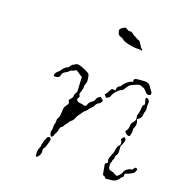

<svg xmlns="http://www.w3.org/2000/svg" viewBox="-96 -728 740 796"><g transform="rotate(15 273.5 -329.5)"><path d="M154 -122Q161 -123 163 -121Q168 -115 163 -103Q160 -97 156.5 -86.5Q153 -76 148.5 -73Q144 -70 145 -61.5Q146 -53 143 -47Q141 -41 135.5 -35.5Q130 -30 127 -30Q125 -30 124.5 -32Q124 -34 124 -43Q124 -57 129.5 -67Q135 -77 134.5 -81.5Q134 -86 136.5 -89.5Q139 -93 139 -97Q139 -101 142.5 -106Q146 -111 148 -116Q150 -121 154 -122ZM452 -197Q457 -203 458.5 -203Q460 -203 461.5 -201.5Q463 -200 464.5 -197.5Q466 -195 466 -193Q466 -188 461 -177Q456 -166 454 -166Q453 -166 453 -159.5Q453 -153 452.5 -140.5Q452 -128 447 -123.5Q442 -119 442 -112.5Q442 -106 438.5 -102Q435 -98 435 -94Q435 -90 432 -86Q429 -82 430 -71Q430 -64 431 -61.5Q432 -59 434.5 -57Q437 -55 443 -53Q452 -51 459 -45.5Q466 -40 469 -40Q473 -40 481.5 -48.5Q490 -57 491 -62Q492 -68 502 -74.5Q512 -81 519.5 -81Q527 -81 529 -86Q535 -96 542 -91Q547 -87 543 -82Q541 -81 540.5 -77Q540 -73 533 -69Q512 -59 506 -59Q498 -59 498 -47Q498 -42 493 -40Q488 -38 487 -35Q486 -32 479.5 -26.5Q473 -21 467 -19Q461 -17 448 -17Q442 -18 435 -16.5Q428 -15 425.5 -20Q423 -25 418 -26Q414 -27 413 -31.5Q412 -36 410 -63L409 -76L415 -80Q421 -83 420 -86Q419 -89 418 -94Q417 -101 430 -125Q434 -133 434 -135Q434 -137 437 -147.5Q440 -158 445 -162Q457 -171 450 -185L447 -191ZM503 -383Q504 -386 510 -383Q515 -381 517.5 -374.5Q520 -368 518 -362Q516 -356 517 -345.5Q518 -335 514.5 -328.5Q511 -322 510 -313Q508 -299 496 -292Q489 -289 490 -287Q495 -275 493 -265Q491 -255 487.5 -250.5Q484 -246 485 -241Q486 -236 484 -229.5Q482 -223 481 -218.5Q480 -214 477 -212.5Q474 -211 468 -214.5Q462 -218 459 -223L456 -228L462 -235Q467 -241 468 -250Q470 -267 476 -271Q480 -274 484 -280Q488 -286 487 -294Q485 -305 490 -313Q493 -320 496 -339Q497 -351 503 -353Q507 -355 505 -362Q501 -376 503 -383ZM184 -442Q195 -450 226 -432Q241 -423 244 -421Q247 -419 248 -414Q250 -407 250.5 -395Q251 -383 247 -376Q243 -369 243 -365Q243 -351 233 -332Q231 -327 234 -323Q238 -318 233 -312Q224 -302 236 -295Q243 -291 248.5 -291Q254 -291 257 -289Q260 -286 265 -286Q270 -286 272.5 -289Q275 -292 277 -297.5Q279 -303 284.5 -306.5Q290 -310 296 -314Q302 -318 303 -323.5Q304 -329 311 -334Q321 -341 323 -337Q324 -334 328.5 -331.5Q333 -329 333 -325.5Q333 -322 328.5 -317Q324 -312 320 -311Q312 -309 304 -295Q302 -291 295 -286Q288 -281 285 -276Q282 -271 274 -265.5Q266 -260 263.5 -256Q261 -252 253.5 -244Q246 -236 244 -231Q238 -217 228 -211Q223 -208 218.5 -201.5Q214 -195 209.5 -191Q205 -187 204 -183.5Q203 -180 196.5 -176.5Q190 -173 189 -167Q186 -153 179 -144Q176 -140 175 -136Q174 -132 170.5 -129Q167 -126 164 -127Q162 -127 159.5 -136Q157 -145 160 -151Q163 -157 163 -167.5Q163 -178 166 -182.5Q169 -187 168.5 -194.5Q168 -202 172 -207Q179 -216 181 -235Q182 -246 183 -250.5Q184 -255 185.5 -258Q187 -261 191 -266Q204 -279 198 -286Q193 -291 203 -300Q211 -307 211 -311Q211 -321 219 -330Q222 -333 222 -347Q222 -361 223 -379L224 -398L216 -404Q209 -409 202 -415L194 -420L187 -416Q180 -413 176 -413Q172 -413 166.5 -407.5Q161 -402 152 -399Q141 -395 138 -384Q136 -371 119 -371Q111 -371 110 -373Q109 -375 112 -383Q116 -390 123 -394.5Q130 -399 130 -400Q130 -401 138.5 -410Q147 -419 153.5 -420.5Q160 -422 165.5 -429.5Q171 -437 175.5 -438Q180 -439 184 -442ZM441 -448Q444 -449 461 -449Q478 -449 486 -448Q501 -446 508 -430Q511 -423 515 -419Q518 -415 519.5 -409Q521 -403 518 -401Q516 -398 509.5 -398Q503 -398 499 -403Q486 -421 482 -421Q480 -421 474 -425Q468 -429 460 -428Q452 -427 442.5 -423Q433 -419 429 -418Q422 -417 407 -396Q401 -389 399 -389Q392 -389 378 -376.5Q364 -364 361 -355Q359 -348 352 -345Q341 -339 341 -343Q341 -345 337 -349L334 -354L340 -359Q345 -365 349 -372Q356 -386 365 -382Q371 -380 372.5 -381Q374 -382 374 -387Q374 -397 387 -402Q392 -405 394 -409Q398 -416 410.5 -424.5Q423 -433 430 -433Q434 -433 434.5 -434Q435 -435 434 -437Q432 -445 441 -448ZM338 -640Q345 -643 346.5 -643Q348 -643 355 -637.5Q362 -632 368 -633Q374 -634 381.5 -626.5Q389 -619 392.5 -618Q396 -617 400.5 -613Q405 -609 411 -607Q415 -606 417 -603Q419 -600 425 -588Q429 -579 433 -575.5Q437 -572 437 -570Q437 -568 434.5 -568Q432 -568 431 -569.5Q430 -571 423 -571Q404 -571 379 -578.5Q354 -586 348 -594Q344 -598 338 -600Q327 -603 324 -615Q321 -625 324 -630Q327 -635 338 -640Z"/></g></svg>

Font: TT2020 Style D
Style: Italic
Weight: 400
Italic angle: -15°
Version: Version 0.2.000